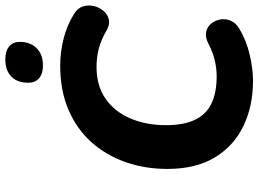

<svg xmlns="http://www.w3.org/2000/svg" viewBox="-145 -818 974 724"><g transform="rotate(-90 342.0 -456.0)"><path d="M399 11Q303 11 228 -25.5Q153 -62 110 -133.5Q67 -205 67 -312Q67 -397 93 -470.5Q119 -544 168.5 -599Q218 -654 290.5 -685Q363 -716 456 -716Q508 -716 559 -703Q610 -690 651 -664Q673 -651 679.5 -631Q686 -611 681.5 -590.5Q677 -570 664 -554Q651 -538 632.5 -533Q614 -528 593 -539Q554 -562 520.5 -570.5Q487 -579 452 -579Q380 -579 331 -544.5Q282 -510 257 -450.5Q232 -391 232 -317Q232 -251 252 -208.5Q272 -166 313 -146Q354 -126 416 -126Q447 -126 478 -133.5Q509 -141 541 -158Q565 -170 584.5 -165.5Q604 -161 616 -145.5Q628 -130 631 -110Q634 -90 625 -71Q616 -52 593 -39Q551 -14 498 -1.5Q445 11 399 11ZM457 -781Q426 -781 409 -795.5Q392 -810 392 -837Q392 -878 415.5 -900.5Q439 -923 480 -923Q511 -923 528.5 -909Q546 -895 546 -868Q546 -829 522.5 -805Q499 -781 457 -781Z"/></g></svg>

Font: Nunito ExtraLight ExtraBold
Style: Italic
Weight: 800
Italic angle: -9°
Version: Version 3.602